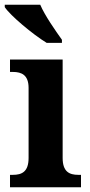

<svg xmlns="http://www.w3.org/2000/svg" viewBox="-27 -786 377 806"><path d="M169 -606H233V-619C206 -657 161 -721 142 -766H-7V-756C16 -721 110 -642 169 -606ZM15 0H313V-52H302C264 -52 236 -65 236 -123V-536H15V-484H27C64 -484 93 -471 93 -417V-123C93 -65 65 -52 27 -52H15Z"/></svg>

Font: Noto Serif SemiCondensed
Style: Bold
Weight: 700
Width: 4
Designer: Monotype Design Team
Foundry: Monotype Imaging Inc.
Version: Version 2.015